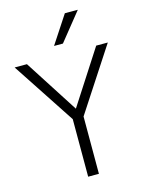

<svg xmlns="http://www.w3.org/2000/svg" viewBox="-135 -1008 819 1087"><g transform="rotate(-15 274.5 -464.0)"><path d="M243 0V-366L257 -316L1 -705H73L280 -383H271L479 -705H547L293 -316L306 -366V0ZM248 -765 355 -928H431L300 -765Z"/></g></svg>

Font: Nunito Sans 10pt SemiCondensed Light
Style: Regular
Weight: 300
Width: 4
Designer: Vernon Adams
Foundry: Vernon Adams
Version: Version 3.101;gftools[0.9.27]